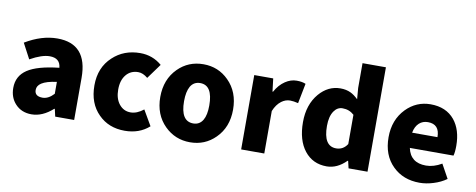

<svg xmlns="http://www.w3.org/2000/svg" viewBox="-68 -1116 3588 1447"><g transform="rotate(10 1726.5 -392.5)"><path d="M216 14Q139 14 92 -37Q47 -85 47 -159Q47 -250 122 -300Q197 -350 363 -368Q357 -441 277 -441Q217 -441 128 -391L66 -508Q191 -583 311 -583Q541 -583 541 -323V-161V0H396L383 -57H379Q300 14 216 14ZM277 -124Q321 -124 363 -169V-260Q285 -250 248 -226Q216 -205 216 -173Q216 -124 277 -124Z M929 14Q806 14 728 -65Q646 -146 646 -284Q646 -421 736 -504Q820 -583 945 -583Q1040 -583 1111 -522L1028 -408Q991 -439 955 -439Q897 -439 862.5 -397Q828 -355 828 -284Q828 -214 862 -172Q896 -130 949 -130Q998 -130 1048 -170L1116 -53Q1041 14 929 14Z M1429 14Q1315 14 1235 -65Q1150 -149 1150 -284Q1150 -419 1235 -504Q1314 -583 1429 -583Q1543 -583 1622 -504Q1707 -420 1707 -284.5Q1707 -149 1622 -65Q1543 14 1429 14ZM1429 -130Q1477 -130 1502 -172Q1525 -211 1525 -284Q1525 -439 1429 -439Q1380 -439 1355 -397Q1332 -356 1332 -284Q1332 -130 1429 -130Z M1819 0V-284V-569H1964L1976 -470H1980Q2010 -525 2055 -555Q2097 -583 2142 -583Q2184 -583 2211 -571L2181 -418Q2145 -427 2119 -427Q2084 -427 2053 -404Q2017 -377 1996 -325V0Z M2475 14Q2368 14 2305 -66Q2242 -146 2242 -284Q2242 -418 2315 -504Q2383 -583 2477 -583Q2521 -583 2555 -567Q2583 -554 2614 -524L2607 -609V-799H2786V-399V0H2641L2628 -55H2624Q2555 14 2475 14ZM2522 -132Q2576 -132 2607 -180V-292V-404Q2570 -438 2519 -438Q2479 -438 2454 -402Q2425 -361 2425 -287Q2425 -132 2522 -132Z M3186 14Q3060 14 2980 -65Q2897 -146 2897 -284Q2897 -417 2980 -503Q3058 -583 3167 -583Q3286 -583 3351 -504Q3411 -430 3411 -308Q3411 -258 3403 -232H3236H3069Q3092 -122 3211 -122Q3270 -122 3331 -158L3390 -51Q3347 -20 3291 -3Q3237 14 3186 14ZM3066 -348H3163H3260Q3260 -447 3170 -447Q3131 -447 3104 -423Q3075 -397 3066 -348Z"/></g></svg>

Font: GenSekiGothic TW H
Style: Regular
Weight: 900
Version: Version 1.501;PS 1;hotconv 16.6.51;makeotf.lib2.5.65220